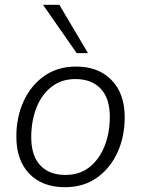

<svg xmlns="http://www.w3.org/2000/svg" viewBox="-20 -771 587 799"><path d="M250 8Q156 8 102 -48Q48 -104 48 -203Q48 -282 77.5 -348Q107 -414 163 -454Q219 -494 297 -494Q390 -494 444.5 -437.5Q499 -381 499 -283Q499 -203 469 -137Q439 -71 383.5 -31.5Q328 8 250 8ZM252 -43Q312 -43 353 -76Q394 -109 415.5 -164Q437 -219 437 -285Q437 -362 399 -402Q361 -442 294 -442Q235 -442 193.5 -409Q152 -376 131 -321Q110 -266 110 -200Q110 -123 147.5 -83Q185 -43 252 -43ZM299 -550 159 -751H227L346 -550Z"/></svg>

Font: Nunito Sans Light
Style: Italic
Weight: 300
Italic angle: -9°
Designer: Vernon Adams
Foundry: Vernon Adams
Version: Version 3.006; ttfautohint (v1.8.3)